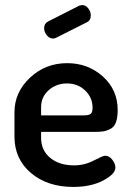

<svg xmlns="http://www.w3.org/2000/svg" viewBox="-20 -729 514 757"><path d="M322 -641 201 -580Q195 -577 189 -577Q175 -577 164.5 -590Q154 -603 154 -618Q154 -636 169 -644L293 -707Q301 -709 304 -709Q318 -709 328 -696Q338 -683 338 -668Q338 -648 322 -641ZM245 -480Q327 -480 385.5 -427.5Q444 -375 444 -295Q444 -265 437 -246.5Q430 -228 415 -220.5Q400 -213 387 -211Q374 -209 353 -209H142V-186Q142 -136 178 -106.5Q214 -77 272 -77Q313 -77 349.5 -96Q386 -115 394 -115Q411 -115 423 -99Q435 -83 435 -68Q435 -43 387 -17.5Q339 8 269 8Q167 8 102 -47Q37 -102 37 -191V-286Q37 -365 98 -422.5Q159 -480 245 -480ZM142 -274H308Q330 -274 337.5 -280Q345 -286 345 -304Q345 -344 316 -372Q287 -400 244 -400Q202 -400 172 -373.5Q142 -347 142 -306Z"/></svg>

Font: Dosis
Style: SemiBold
Weight: 600
Designer: Edgar Tolentino, Pablo Impallari, Igino Marini
Foundry: Edgar Tolentino, Pablo Impallari, Igino Marini
Version: Version 1.007